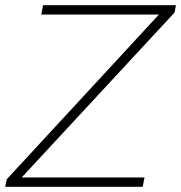

<svg xmlns="http://www.w3.org/2000/svg" viewBox="-28 -720 698 740"><path d="M-8 0 -2 -29 615 -697 629 -664H131L138 -700H650L645 -672L25 -3L11 -36H529L522 0Z"/></svg>

Font: REM Thin
Style: Italic
Weight: 250
Italic angle: -11°
Designer: Octavio Pardo
Foundry: Ashler Design
Version: Version 1.005;gftools[0.9.28]